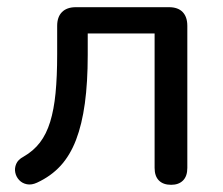

<svg xmlns="http://www.w3.org/2000/svg" viewBox="-20 -507 619 534"><path d="M456 7Q434 7 422 -5Q410 -17 410 -40V-414H224V-354Q224 -278 216 -219.5Q208 -161 191.5 -118Q175 -75 148.5 -46Q122 -17 83 1Q68 8 55 5.5Q42 3 33.5 -6Q25 -15 22.5 -27Q20 -39 25 -51Q30 -63 45 -71Q73 -87 91 -110.5Q109 -134 119.5 -168Q130 -202 134.5 -248Q139 -294 139 -356V-435Q139 -460 152.5 -473.5Q166 -487 191 -487H450Q475 -487 488 -473.5Q501 -460 501 -435V-40Q501 -17 489 -5Q477 7 456 7Z"/></svg>

Font: Nunito Medium
Style: Regular
Weight: 500
Designer: Vernon Adams
Foundry: Vernon Adams
Version: Version 3.601